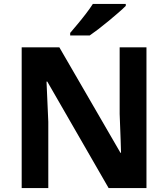

<svg xmlns="http://www.w3.org/2000/svg" viewBox="-20 -954 853 974"><path d="M723 0H531L220 -540H216Q218 -489 220.5 -438Q223 -387 225 -336V0H90V-714H281L591 -179H594Q593 -212 592 -245Q591 -278 589.5 -310.5Q588 -343 587 -376V-714H723ZM618 -924Q604 -910 581 -890Q558 -870 531.5 -848Q505 -826 479.5 -806.5Q454 -787 435 -774H336V-787Q352 -806 373.5 -831.5Q395 -857 416 -884.5Q437 -912 451 -934H618Z"/></svg>

Font: Noto Sans Adlam Unjoined
Style: Bold
Weight: 700
Version: Version 3.001